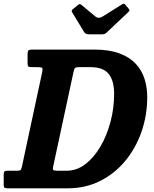

<svg xmlns="http://www.w3.org/2000/svg" viewBox="-61 -1018 830 1038"><path d="M-41 -19V-75.5Q-41 -89 -35.8 -92Q-30.5 -95 -17.5 -95H33Q48 -95 51.2 -100Q54.5 -105 57.5 -117L167 -627.5Q171 -646.5 166.8 -650.8Q162.5 -655 140 -655H111.5Q95 -655 91.5 -659.2Q88 -663.5 88 -680V-724.5Q88 -740.5 92.8 -745.2Q97.5 -750 112.5 -750H447.5Q529 -750 584.2 -729.5Q639.5 -709 672.8 -673.2Q706 -637.5 720.5 -591.2Q735 -545 735 -494Q735 -393.5 703.5 -304.2Q672 -215 614.8 -146.5Q557.5 -78 479 -39Q400.5 0 306 0H-19.5Q-31.5 0 -36.2 -3Q-41 -6 -41 -19ZM248.5 -95H300Q353.5 -95 400 -130.2Q446.5 -165.5 481.5 -225Q516.5 -284.5 536.2 -358.5Q556 -432.5 556 -510Q556 -582 526.5 -618.5Q497 -655 428.5 -655H368Q350 -655 345 -650.8Q340 -646.5 336.5 -629.5L226.5 -118Q223 -103 227 -99Q231 -95 248.5 -95ZM394 -844.5 329 -951.5Q322.5 -961 333.5 -969L360.5 -991Q368 -997 371 -996.2Q374 -995.5 380.5 -990.5L454.5 -929Q471.5 -915 493.5 -928.5L599 -994.5Q606.5 -999 610 -997.8Q613.5 -996.5 618 -990.5L634.5 -971Q639.5 -965 639.2 -961.8Q639 -958.5 632 -952L516.5 -843Q510.5 -837 505.2 -834.8Q500 -832.5 488.5 -832.5H422.5Q409.5 -832.5 403.8 -835.5Q398 -838.5 394 -844.5Z"/></svg>

Font: Besley* Narrow
Style: Bold Italic
Weight: 700
Width: 4
Italic angle: -13°
Designer: Owen Earl
Foundry: indestructible type*
Version: Version 3.000; ttfautohint (v1.8.3)